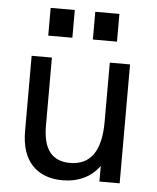

<svg xmlns="http://www.w3.org/2000/svg" viewBox="-51 -741 650 793"><g transform="rotate(5 273.5 -344.5)"><path d="M66 -181V-493H150V-211Q150 -137.5 178 -101.8Q206 -66 262 -66Q390 -66 390 -248V-493H474V0H390V-65Q365 -29.5 325.8 -10.8Q286.5 8 238 8Q156.5 8 111.2 -40.5Q66 -89 66 -181ZM312 -697H412V-582H312ZM127 -697H227V-582H127Z"/></g></svg>

Font: HK Grotesk
Style: Regular
Weight: 400
Designer: Alfredo Marco Pradil
Foundry: Hanken Design Co.
Version: Version 3.001